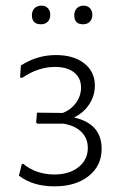

<svg xmlns="http://www.w3.org/2000/svg" viewBox="-20 -654 430 680"><path d="M127 -634Q141 -634 149.5 -625Q158 -616 158 -602Q158 -586 149 -577Q140 -568 125 -568Q93 -568 93 -600Q93 -615 102 -624.5Q111 -634 127 -634ZM276 -634Q290 -634 298.5 -625Q307 -616 307 -602Q307 -586 298 -577Q289 -568 274 -568Q243 -568 243 -600Q243 -615 252 -624.5Q261 -634 276 -634ZM173 6Q96 6 47 -32L57 -72L62 -74Q108 -36 173 -36Q225 -36 258 -62Q291 -88 291 -130Q291 -164 268.5 -186.5Q246 -209 205 -216H112L108 -220L111 -255L202 -254Q231 -265 249 -289.5Q267 -314 267 -344Q267 -378 242.5 -397.5Q218 -417 175 -417Q115 -417 58 -378L51 -380L54 -422Q111 -459 178 -459Q241 -459 278.5 -429.5Q316 -400 316 -351Q316 -315 296 -284.5Q276 -254 242 -238Q340 -216 340 -127Q340 -67 294 -30.5Q248 6 173 6Z"/></svg>

Font: Alegreya Sans SC Light
Style: Regular
Weight: 300
Designer: Juan Pablo del Peral
Foundry: Huerta Tipografica
Version: Version 2.007